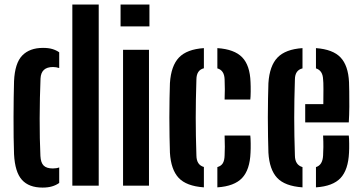

<svg xmlns="http://www.w3.org/2000/svg" viewBox="-20 -820 1598 848"><path d="M299.5 0V-800H416V0ZM42 -139Q41 -172 40.2 -214.8Q39.5 -257.5 39.8 -302.5Q40 -347.5 40.5 -388.8Q41 -430 42 -461Q45.5 -541 78.2 -574.8Q111 -608.5 170 -608.5Q194 -608.5 211 -603.5Q228 -598.5 241.5 -589V-519.5Q228.5 -524 214 -524Q161.5 -524 159 -473.5Q155.5 -389 155.2 -297Q155 -205 158.5 -131Q160 -101.5 172.8 -88.8Q185.5 -76 213.5 -76Q229.5 -76 241.5 -80.5V-12Q227.5 -2 209.8 3.2Q192 8.5 168 8.5Q107.5 8.5 76.8 -25.8Q46 -60 42 -139Z M512.5 -703.5V-800H640V-703.5ZM523.5 0V-600H638V0Z M730.5 -145.5Q729.5 -175 728.8 -216Q728 -257 728 -301.2Q728 -345.5 728.8 -385.5Q729.5 -425.5 730.5 -453Q735.5 -529.5 770.5 -566Q805.5 -602.5 880.5 -607.5V-518.5Q848 -510.5 847.5 -469.5Q844.5 -377.5 844.5 -300Q844.5 -222.5 847.5 -133Q848 -91.5 880.5 -82.5V7.5Q803 2 769 -34.5Q735 -71 730.5 -145.5ZM972 -380.5Q973 -399.5 973 -425.8Q973 -452 972 -470Q970.5 -509.5 940 -518V-607.5Q1015 -602.5 1049.5 -567Q1084 -531.5 1086.5 -457.5Q1087.5 -439 1087.2 -415.5Q1087 -392 1085.5 -380.5ZM940 7.5V-82Q957 -87 964.2 -99.2Q971.5 -111.5 972 -133.5Q973 -151.5 973 -171.8Q973 -192 972 -221.5H1085.5Q1087 -209.5 1087.2 -186Q1087.5 -162.5 1086.5 -145.5Q1083.5 -70 1049.2 -33.8Q1015 2.5 940 7.5Z M1165.5 -145.5Q1164.5 -175 1163.8 -216Q1163 -257 1163 -301.2Q1163 -345.5 1163.8 -385.5Q1164.5 -425.5 1165.5 -453Q1170.5 -529.5 1205.8 -566Q1241 -602.5 1316 -607.5V-518Q1283 -510 1282.5 -469.5Q1279.5 -377.5 1279.5 -300Q1279.5 -222.5 1282.5 -133Q1283 -91.5 1316 -82V7.5Q1238 2 1204 -34.5Q1170 -71 1165.5 -145.5ZM1328 -279.5V-360H1408Q1408.5 -394.5 1408.5 -426.8Q1408.5 -459 1407 -469.5Q1405.5 -508.5 1375.5 -518V-607.5Q1450.5 -602 1484.2 -566.2Q1518 -530.5 1521.5 -457.5Q1522 -445.5 1522.5 -415.8Q1523 -386 1522.8 -349Q1522.5 -312 1520.5 -279.5ZM1375.5 7.5V-82Q1405 -91 1407 -133.5Q1408 -148.5 1408.2 -170.5Q1408.5 -192.5 1407 -221.5H1520.5Q1522 -210 1522.2 -186Q1522.5 -162 1521.5 -145.5Q1518 -70 1484.2 -33.8Q1450.5 2.5 1375.5 7.5Z"/></svg>

Font: Big Shoulders Stencil Text
Style: Bold
Weight: 700
Designer: Patric King
Foundry: XO Type Co
Version: Version 1.000